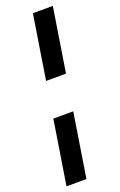

<svg xmlns="http://www.w3.org/2000/svg" viewBox="-174 -767 635 1014"><g transform="rotate(-20 143.0 -260.0)"><path d="M101 -360 158 -720H270L213 -360ZM12 200 69 -160H181L124 200Z"/></g></svg>

Font: Chivo Medium ExtraBold
Style: Italic
Weight: 800
Italic angle: -8.05°
Version: Version 2.002